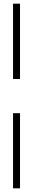

<svg xmlns="http://www.w3.org/2000/svg" viewBox="-20 -771 180 1045"><path d="M51 -751H89V-341H51ZM51 -155H89V254H51Z"/></svg>

Font: Moderustic ExtraBold
Style: Regular
Weight: 800
Designer: Tural Alisoy
Foundry: TAFT Foundry
Version: Version 2.120